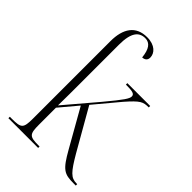

<svg xmlns="http://www.w3.org/2000/svg" viewBox="-227 -855 945 945"><g transform="rotate(45 246.0 -382.5)"><path d="M18 0H225V-10H219C155 -10 147 -17 147 -85V-202L226 -296L336 -102C388 -10 406 0 472 0H487V-10H482C443 -10 424 -31 376 -113L253 -328L360 -456C417 -521 430 -526 469 -526V-536H310V-526C356 -526 372 -522 372 -505C372 -490 358 -468 287 -383L146 -217C147 -267 147 -323 147 -368V-641C147 -726 174 -755 216 -755C249 -755 267 -729 272 -677C292 -678 301 -689 301 -705C301 -734 275 -765 219 -765C141 -765 105 -711 105 -623V-85C105 -17 97 -10 32 -10H18Z"/></g></svg>

Font: Noto Serif Display SemiCondensed ExtraLight
Style: Regular
Weight: 200
Width: 4
Designer: Monotype Design Team
Foundry: Monotype Imaging Inc.
Version: Version 2.009